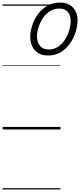

<svg xmlns="http://www.w3.org/2000/svg" viewBox="-20 -1015 628 1505"><path d="M355 -580Q311 -580 280 -599Q249 -618 233 -651Q217 -684 217 -727Q217 -768 232 -814.5Q247 -861 276 -902Q305 -943 349 -969Q393 -995 451 -995Q494 -995 524.5 -977.5Q555 -960 571.5 -928Q588 -896 588 -855Q588 -815 574 -767.5Q560 -720 531 -677.5Q502 -635 458.5 -607.5Q415 -580 355 -580ZM361 -627Q404 -627 436 -649Q468 -671 490 -705.5Q512 -740 523 -778.5Q534 -817 534 -849Q534 -896 511 -922Q488 -948 445 -948Q402 -948 369 -926Q336 -904 314.5 -870.5Q293 -837 281.5 -799Q270 -761 270 -729Q270 -683 294 -655Q318 -627 361 -627ZM0 460H454V470H0ZM0 -20H454V0H0ZM0 -505H454V-500H0ZM0 -980H454V-970H0Z"/></svg>

Font: Playwrite NO Guides
Style: Regular
Weight: 400
Designer: Veronika Burian, José Scaglione
Foundry: TypeTogether
Version: Version 1.003